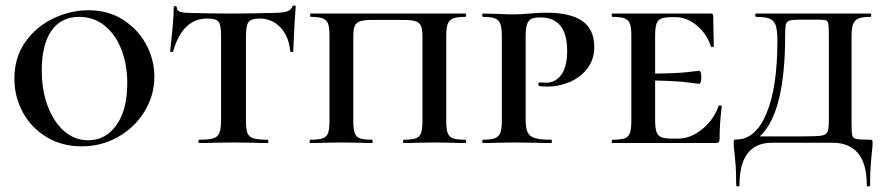

<svg xmlns="http://www.w3.org/2000/svg" viewBox="-20 -517 3203 694"><path d="M32 -233Q32 -310 72 -366Q112 -422 174 -451Q236 -480 300 -480Q371 -480 425 -445.5Q479 -411 508.5 -356Q538 -301 538 -240Q538 -173 503 -115Q468 -57 407.5 -22.5Q347 12 275 12Q204 12 148.5 -21.5Q93 -55 62.5 -111Q32 -167 32 -233ZM440 -217Q440 -283 419 -337.5Q398 -392 358.5 -424Q319 -456 266 -456Q201 -456 166 -406Q131 -356 131 -262Q131 -191 152.5 -133.5Q174 -76 212 -43Q250 -10 299 -10Q362 -10 401 -65Q440 -120 440 -217Z M606 -332Q605 -329 600 -329Q595 -329 595 -332Q599 -364 603.5 -414Q608 -464 608 -490Q608 -495 613.5 -495Q619 -495 619 -490Q619 -477 634 -473.5Q649 -470 672 -470Q758 -468 823 -468L910 -469Q927 -470 956 -470Q994 -470 1013 -474.5Q1032 -479 1037 -494Q1038 -497 1043.5 -497Q1049 -497 1049 -494Q1046 -457 1043.5 -410.5Q1041 -364 1040 -332Q1040 -329 1034.5 -329Q1029 -329 1029 -332Q1024 -386 993.5 -418Q963 -450 918 -450Q888 -450 878.5 -437.5Q869 -425 869 -387V-81Q869 -50 874.5 -36Q880 -22 896 -17Q912 -12 947 -12Q950 -12 950 -6Q950 0 947 0Q915 0 896 -1L823 -2L752 -1Q733 0 700 0Q697 0 697 -6Q697 -12 700 -12Q735 -12 751 -17Q767 -22 773 -36.5Q779 -51 779 -81V-389Q779 -427 770 -438.5Q761 -450 729 -450Q640 -450 606 -332Z M1102 -12Q1132 -12 1146.5 -17Q1161 -22 1166 -36.5Q1171 -51 1171 -81V-387Q1171 -417 1166 -431Q1161 -445 1146.5 -450.5Q1132 -456 1103 -456Q1101 -456 1101 -462Q1101 -468 1103 -468H1662Q1665 -468 1665 -462Q1665 -456 1662 -456Q1632 -456 1618 -450.5Q1604 -445 1598.5 -431Q1593 -417 1593 -387V-81Q1593 -51 1598 -36.5Q1603 -22 1617.5 -17Q1632 -12 1662 -12Q1665 -12 1665 -6Q1665 0 1662 0Q1632 0 1615 -1L1551 -2L1486 -1Q1469 0 1439 0Q1437 0 1437 -6Q1437 -12 1439 -12Q1469 -12 1483 -17Q1497 -22 1502 -36.5Q1507 -51 1507 -81V-385Q1507 -410 1502 -422.5Q1497 -435 1482.5 -440Q1468 -445 1439 -445H1325Q1296 -445 1281.5 -440Q1267 -435 1262 -422.5Q1257 -410 1257 -385V-81Q1257 -51 1262 -36.5Q1267 -22 1281 -17Q1295 -12 1325 -12Q1327 -12 1327 -6Q1327 0 1325 0Q1295 0 1279 -1L1213 -2L1151 -1Q1133 0 1102 0Q1099 0 1099 -6Q1099 -12 1102 -12Z M1972 -12Q1975 -12 1975 -6Q1975 0 1972 0Q1935 0 1915 -1L1837 -2L1775 -1Q1757 0 1726 0Q1723 0 1723 -6Q1723 -12 1726 -12Q1755 -12 1769 -17.5Q1783 -23 1788.5 -37Q1794 -51 1794 -81V-387Q1794 -416 1788.5 -430.5Q1783 -445 1769 -450.5Q1755 -456 1726 -456Q1723 -456 1723 -462Q1723 -468 1726 -468L1773 -467Q1813 -465 1836 -465Q1863 -465 1893 -468Q1904 -469 1919.5 -470Q1935 -471 1956 -471Q2042 -471 2085 -441Q2128 -411 2128 -347Q2128 -302 2103 -269.5Q2078 -237 2039 -220.5Q2000 -204 1959 -204Q1939 -204 1929 -206Q1926 -208 1926 -212Q1926 -220 1933 -219L1953 -218Q1988 -218 2009 -247Q2030 -276 2030 -333Q2030 -454 1933 -454Q1913 -454 1902 -449.5Q1891 -445 1885.5 -430.5Q1880 -416 1880 -385V-85Q1880 -54 1887 -39Q1894 -24 1913 -18Q1932 -12 1972 -12Z M2589 -133Q2581 -71 2581 -15Q2581 -7 2578 -3.5Q2575 0 2566 0H2194Q2191 0 2191 -6Q2191 -12 2194 -12Q2224 -12 2238 -17Q2252 -22 2257 -36.5Q2262 -51 2262 -81V-387Q2262 -417 2257 -431Q2252 -445 2238 -450.5Q2224 -456 2194 -456Q2191 -456 2191 -462Q2191 -468 2194 -468H2549Q2558 -468 2558 -460L2559 -398Q2560 -379 2560 -350Q2560 -347 2555 -347Q2550 -347 2549 -350Q2535 -395 2498.5 -425Q2462 -455 2422 -455H2408Q2382 -455 2369.5 -449.5Q2357 -444 2352.5 -430Q2348 -416 2348 -386V-251Q2430 -252 2466 -256.5Q2502 -261 2508 -261Q2511 -261 2513 -254.5Q2515 -248 2515 -239Q2515 -230 2513 -222Q2511 -214 2508 -214Q2503 -214 2467 -219Q2431 -224 2348 -226V-85Q2348 -56 2352.5 -41.5Q2357 -27 2369.5 -21.5Q2382 -16 2408 -16H2431Q2476 -16 2517.5 -49.5Q2559 -83 2577 -133Q2578 -136 2583.5 -136Q2589 -136 2589 -133Z M3134 0Q3134 15 3131 36Q3131 42 3128 72Q3125 102 3125 152Q3125 157 3119 157Q3113 157 3113 152Q3113 74 3081 36.5Q3049 -1 2990 -1H2771Q2653 -1 2653 152Q2653 157 2647 157Q2641 157 2641 152Q2641 97 2638 69Q2635 41 2635 36Q2632 18 2632 0Q2632 -9 2633.5 -11Q2635 -13 2643 -13Q2711 -13 2750.5 -107Q2790 -201 2790 -370Q2790 -407 2784 -425Q2778 -443 2762 -449.5Q2746 -456 2713 -456Q2710 -456 2710 -462Q2710 -468 2713 -468H3127Q3129 -468 3129 -462Q3129 -456 3127 -456Q3097 -456 3083 -450Q3069 -444 3063.5 -429.5Q3058 -415 3058 -385V-81Q3058 -41 3060 -29.5Q3062 -18 3074 -15Q3086 -12 3123 -12Q3131 -12 3132.5 -10Q3134 -8 3134 0ZM2976 -387Q2976 -421 2974 -431.5Q2972 -442 2964.5 -444Q2957 -446 2932 -446H2874Q2845 -446 2834 -442.5Q2823 -439 2820.5 -428.5Q2818 -418 2818 -389Q2818 -107 2726 -24H2879Q2931 -24 2948 -26.5Q2965 -29 2970.5 -39.5Q2976 -50 2976 -81Z"/></svg>

Font: Cormorant SC SemiBold
Style: Regular
Weight: 600
Designer: Christian Thalmann (Catharsis Fonts)
Version: Version 3.000